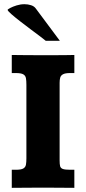

<svg xmlns="http://www.w3.org/2000/svg" viewBox="-20 -903 412 923"><path d="M36.6 0V-86.9H56.2Q81.5 -86.9 92 -93Q102.5 -99.1 104.7 -111.3Q106.9 -123.5 106.9 -141.6V-495.6Q106.9 -514.6 104.7 -527.1Q102.5 -539.6 91.8 -545.7Q81.1 -551.8 56.2 -551.8H36.6V-638.7Q80.6 -638.2 110.6 -637.9Q140.6 -637.7 168.9 -637.7Q208 -637.7 236.1 -637.7Q264.2 -637.7 287.8 -637.9Q311.5 -638.2 337.4 -638.7V-551.8H316.9Q293.9 -551.8 283.2 -546.1Q272.5 -540.5 269.5 -530Q266.6 -519.5 266.6 -505.4V-131.3Q266.6 -113.8 269 -104.2Q271.5 -94.7 282 -90.8Q292.5 -86.9 316.9 -86.9H337.4V0Q301.3 0 267.3 -0.5Q233.4 -1 185.1 -1Q140.1 -1 105.7 -0.5Q71.3 0 36.6 0ZM199.7 -707Q193.8 -712.4 173.6 -727.5Q153.3 -742.7 127.2 -762.2Q101.1 -781.7 75.9 -801.3Q50.8 -820.8 33.9 -835.7Q17.1 -850.6 16.6 -855.5Q16.6 -857.9 28.8 -864.5Q41 -871.1 59.8 -877Q78.6 -882.8 97.7 -882.8Q114.3 -882.8 129.4 -877.9Q144.5 -873 152.3 -861.8L267.6 -707Z"/></svg>

Font: Kameron
Style: Bold
Weight: 700
Designer: Vernon Adams
Foundry: Vernon Adams
Version: Version 1.100